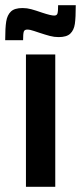

<svg xmlns="http://www.w3.org/2000/svg" viewBox="-61 -720 312 740"><path d="M39 -510H152V0H39ZM26 -689Q43 -689 59.5 -684.5Q76 -680 102 -671Q135 -660 148 -660Q158 -660 160.5 -668Q163 -676 163 -700H231Q231 -652 227.5 -628Q224 -604 210 -590.5Q196 -577 165 -577Q148 -577 131 -581.5Q114 -586 90 -594Q86 -595 70.5 -600.5Q55 -606 44 -606Q33 -606 30.5 -597.5Q28 -589 28 -565H-41Q-41 -613 -37 -637.5Q-33 -662 -19 -675.5Q-5 -689 26 -689Z"/></svg>

Font: Saira ExtraCondensed
Style: Bold
Weight: 700
Width: 2
Designer: Hector Gatti with collaboration of the Omnibus-Type team
Foundry: Omnibus-Type
Version: Version 0.072; ttfautohint (v1.8)